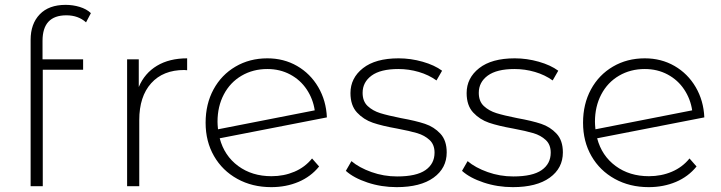

<svg xmlns="http://www.w3.org/2000/svg" viewBox="-20 -766 2967 790"><path d="M155 -598V-522H322V-479H156V0H106V-602Q106 -668 143.5 -707Q181 -746 250 -746Q280 -746 308 -737.5Q336 -729 354 -712L334 -674Q302 -703 253 -703Q155 -703 155 -598Z M750 -526V-477L738 -478Q651 -478 602 -423.5Q553 -369 553 -272V0H503V-522H551V-408Q575 -465 626 -495.5Q677 -526 750 -526Z M1264 -114 1293 -81Q1259 -39 1208 -17.5Q1157 4 1096 4Q1018 4 956.5 -30Q895 -64 860.5 -124Q826 -184 826 -261Q826 -338 858.5 -398Q891 -458 949 -492Q1007 -526 1080 -526Q1148 -526 1202.5 -494.5Q1257 -463 1289.5 -407.5Q1322 -352 1325 -283L884 -197Q903 -125 960 -83Q1017 -41 1097 -41Q1148 -41 1191.5 -59.5Q1235 -78 1264 -114ZM875 -265Q875 -254 877 -234L1275 -312Q1268 -359 1242 -398Q1216 -437 1174 -459.5Q1132 -482 1080 -482Q1021 -482 974 -454.5Q927 -427 901 -377.5Q875 -328 875 -265Z M1403 -63 1426 -103Q1458 -76 1508.5 -58Q1559 -40 1614 -40Q1693 -40 1730.5 -66Q1768 -92 1768 -138Q1768 -171 1747.5 -190Q1727 -209 1697 -218Q1667 -227 1614 -237Q1552 -248 1514 -261Q1476 -274 1449 -303Q1422 -332 1422 -383Q1422 -445 1473.5 -485.5Q1525 -526 1620 -526Q1670 -526 1719 -512Q1768 -498 1799 -475L1776 -435Q1744 -458 1703 -470Q1662 -482 1619 -482Q1546 -482 1509 -455Q1472 -428 1472 -384Q1472 -349 1493 -329.5Q1514 -310 1544.5 -300.5Q1575 -291 1630 -280Q1691 -269 1728.5 -256.5Q1766 -244 1792 -216Q1818 -188 1818 -139Q1818 -74 1764 -35Q1710 4 1612 4Q1549 4 1492 -15Q1435 -34 1403 -63Z M1881 -63 1904 -103Q1936 -76 1986.5 -58Q2037 -40 2092 -40Q2171 -40 2208.5 -66Q2246 -92 2246 -138Q2246 -171 2225.5 -190Q2205 -209 2175 -218Q2145 -227 2092 -237Q2030 -248 1992 -261Q1954 -274 1927 -303Q1900 -332 1900 -383Q1900 -445 1951.5 -485.5Q2003 -526 2098 -526Q2148 -526 2197 -512Q2246 -498 2277 -475L2254 -435Q2222 -458 2181 -470Q2140 -482 2097 -482Q2024 -482 1987 -455Q1950 -428 1950 -384Q1950 -349 1971 -329.5Q1992 -310 2022.5 -300.5Q2053 -291 2108 -280Q2169 -269 2206.5 -256.5Q2244 -244 2270 -216Q2296 -188 2296 -139Q2296 -74 2242 -35Q2188 4 2090 4Q2027 4 1970 -15Q1913 -34 1881 -63Z M2817 -114 2846 -81Q2812 -39 2761 -17.5Q2710 4 2649 4Q2571 4 2509.5 -30Q2448 -64 2413.5 -124Q2379 -184 2379 -261Q2379 -338 2411.5 -398Q2444 -458 2502 -492Q2560 -526 2633 -526Q2701 -526 2755.5 -494.5Q2810 -463 2842.5 -407.5Q2875 -352 2878 -283L2437 -197Q2456 -125 2513 -83Q2570 -41 2650 -41Q2701 -41 2744.5 -59.5Q2788 -78 2817 -114ZM2428 -265Q2428 -254 2430 -234L2828 -312Q2821 -359 2795 -398Q2769 -437 2727 -459.5Q2685 -482 2633 -482Q2574 -482 2527 -454.5Q2480 -427 2454 -377.5Q2428 -328 2428 -265Z"/></svg>

Font: Montserrat Alternates Light
Style: Regular
Weight: 300
Designer: Julieta Ulanovsky
Foundry: Julieta Ulanovsky
Version: Version 7.200